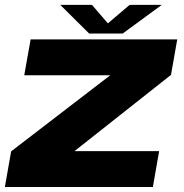

<svg xmlns="http://www.w3.org/2000/svg" viewBox="-28 -748 736 768"><path d="M-8.5 0 16.5 -142.5 413 -447H69L94.5 -590.5H681L656 -448.5L270 -143.5H608.5L583.5 0ZM328.5 -614 213 -728.5H340L403.5 -654.5L490.5 -728.5H619L463 -614Z"/></svg>

Font: Anybody ExtraExpanded ExtraBold
Style: Italic
Weight: 800
Width: 8
Italic angle: -10°
Designer: Tyler Finck
Foundry: Etcetera Type Company
Version: Version 1.010; ttfautohint (v1.8.3) -l 8 -r 50 -G 200 -x 14 